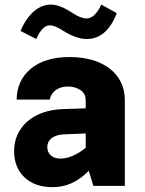

<svg xmlns="http://www.w3.org/2000/svg" viewBox="-20 -791 617 817"><path d="M511.2 -364.7C511.2 -481 414.1 -548.3 276.9 -548.3C206.5 -548.3 151.4 -531.7 111.8 -499C71.8 -465.8 51.3 -421.9 50.8 -367.2H191.9C197.3 -399.9 227.5 -422.9 268.1 -422.9C288.1 -422.9 306.2 -418 321.8 -408.2C336.9 -398.4 344.7 -383.8 344.7 -364.7V-330.1L247.1 -326.7C122.1 -322.8 40 -250 40 -148.9C40 -101.6 54.7 -64.5 84 -36.6C113.3 -8.8 152.8 5.4 202.6 5.4C260.7 5.4 307.6 -14.6 357.9 -64L377.4 0H511.2ZM181.2 -166C181.2 -195.8 207.5 -217.3 250.5 -219.2L344.7 -223.1V-162.1C306.2 -131.3 270 -116.2 237.3 -116.2C202.6 -116.2 181.2 -135.3 181.2 -166ZM134.3 -625C153.3 -666.5 170.4 -683.1 192.4 -683.1C206.1 -683.1 222.7 -677.2 248.5 -660.2C286.6 -636.7 319.8 -625 348.6 -625C405.8 -625 448.2 -661.6 477.1 -734.9L411.1 -771.5C392.6 -731.9 371.6 -712.4 347.7 -712.4C332 -712.4 311 -720.7 285.2 -737.8C251 -760.3 221.2 -771.5 196.3 -771.5C145 -771.5 97.2 -731 67.4 -659.2Z"/></svg>

Font: Estedad ExtraBold
Style: Regular
Weight: 800
Designer: Amin Abedi
Version: Version 7.3